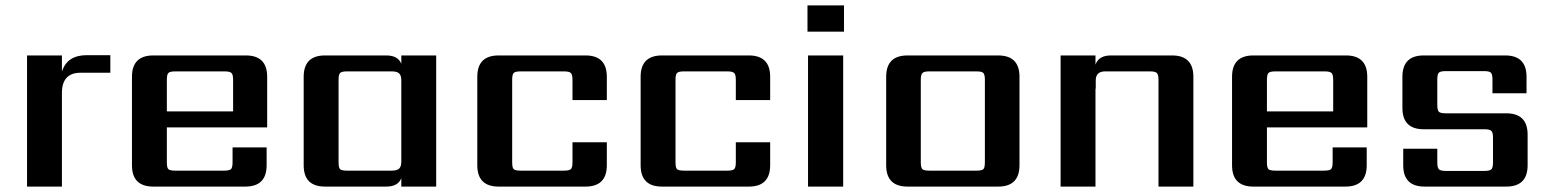

<svg xmlns="http://www.w3.org/2000/svg" viewBox="-20 -690 5731 710"><path d="M301 -486H388V-421H278Q209 -421 209 -346V0H80V-485H209V-425Q228 -486 301 -486Z M597 -278H842V-395Q842 -414 836 -420Q830 -426 811 -426H628Q608 -426 602.5 -420Q597 -414 597 -395ZM547 -485H889Q968 -485 968 -406V-219H597V-90Q597 -70 602.5 -64.5Q608 -59 628 -59H809Q828 -59 834 -64.5Q840 -70 840 -90V-145H966V-79Q966 0 887 0H547Q468 0 468 -79V-406Q468 -485 547 -485Z M1263 -59H1429Q1448 -59 1456 -66.5Q1464 -74 1464 -92V-393Q1464 -411 1456 -418.5Q1448 -426 1429 -426H1263Q1243 -426 1237.5 -420Q1232 -414 1232 -395V-90Q1232 -70 1237.5 -64.5Q1243 -59 1263 -59ZM1464 -485H1593V0H1464V-31Q1452 0 1408 0H1182Q1103 0 1103 -79V-406Q1103 -485 1182 -485H1408Q1452 -485 1464 -454Z M2224 -320H2097V-395Q2097 -414 2091 -420Q2085 -426 2066 -426H1905Q1885 -426 1879.5 -420Q1874 -414 1874 -395V-90Q1874 -70 1879.5 -64.5Q1885 -59 1905 -59H2066Q2085 -59 2091 -64.5Q2097 -70 2097 -90V-164H2224V-79Q2224 0 2145 0H1824Q1745 0 1745 -79V-406Q1745 -485 1824 -485H2145Q2224 -485 2224 -406Z M2828 -320H2701V-395Q2701 -414 2695 -420Q2689 -426 2670 -426H2509Q2489 -426 2483.5 -420Q2478 -414 2478 -395V-90Q2478 -70 2483.5 -64.5Q2489 -59 2509 -59H2670Q2689 -59 2695 -64.5Q2701 -70 2701 -90V-164H2828V-79Q2828 0 2749 0H2428Q2349 0 2349 -79V-406Q2349 -485 2428 -485H2749Q2828 -485 2828 -406Z M3098 0H2968V-485H3098ZM2966 -573V-670H3101V-573Z M3622 -90V-395Q3622 -414 3616.5 -420Q3611 -426 3591 -426H3416Q3397 -426 3391 -420Q3385 -414 3385 -395V-90Q3385 -70 3391 -64.5Q3397 -59 3416 -59H3591Q3611 -59 3616.5 -64.5Q3622 -70 3622 -90ZM3336 -485H3671Q3750 -485 3750 -406V-79Q3750 0 3671 0H3336Q3257 0 3257 -79V-406Q3257 -485 3336 -485Z M4088 -485H4314Q4393 -485 4393 -406V0H4264V-395Q4264 -414 4258 -420Q4252 -426 4233 -426H4067Q4032 -426 4032 -393V-362H4031V0H3902V-485H4031V-451Q4043 -485 4088 -485Z M4665 -278H4910V-395Q4910 -414 4904 -420Q4898 -426 4879 -426H4696Q4676 -426 4670.5 -420Q4665 -414 4665 -395ZM4615 -485H4957Q5036 -485 5036 -406V-219H4665V-90Q4665 -70 4670.5 -64.5Q4676 -59 4696 -59H4877Q4896 -59 4902 -64.5Q4908 -70 4908 -90V-145H5034V-79Q5034 0 4955 0H4615Q4536 0 4536 -79V-406Q4536 -485 4615 -485Z M5501 -89V-181Q5501 -200 5495 -206Q5489 -212 5470 -212H5245Q5166 -212 5166 -291V-406Q5166 -485 5245 -485H5546Q5625 -485 5625 -406V-345H5499V-396Q5499 -416 5493 -421.5Q5487 -427 5468 -427H5326Q5307 -427 5301 -421.5Q5295 -416 5295 -396V-302Q5295 -282 5301 -276.5Q5307 -271 5326 -271H5550Q5629 -271 5629 -192V-79Q5629 0 5550 0H5248Q5169 0 5169 -79V-140H5295V-89Q5295 -70 5301 -64Q5307 -58 5326 -58H5470Q5489 -58 5495 -64Q5501 -70 5501 -89Z"/></svg>

Font: Sarpanch SemiBold
Style: Regular
Weight: 600
Designer: Manushi Parikh (Devanagari and Latin), Jyotish Sonowal (Devanagari)
Foundry: Indian Type Foundry
Version: Version 2.004;PS 1.0;hotconv 1.0.78;makeotf.lib2.5.61930; tt